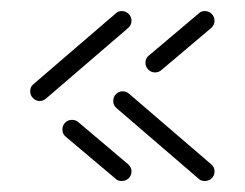

<svg xmlns="http://www.w3.org/2000/svg" viewBox="-20 -435 447 351"><path d="M220.4 -121.5Q220.4 -114.1 215.2 -109.1Q210 -104.1 202.6 -104.1Q195.2 -104.1 191.5 -108.1L100 -185.2Q94.1 -190 94.1 -198.1Q94.1 -205.6 99.1 -210.7Q104.1 -215.9 111.5 -215.9Q118.1 -215.9 123 -211.9L214.1 -134.8Q220.4 -129.3 220.4 -121.5ZM202.6 -414.8Q210 -414.8 215.2 -409.6Q220.4 -404.4 220.4 -397Q220.4 -388.9 214.1 -383.7L64.1 -254.8Q58.9 -250.4 52.6 -250.4Q45.6 -250.4 40.4 -255.6Q35.2 -260.7 35.2 -268.1Q35.2 -276.3 41.1 -281.1L191.5 -410.4Q195.9 -414.8 202.6 -414.8ZM263.3 -302.6Q256.3 -302.6 251.1 -307.8Q245.9 -313 245.9 -320.4Q245.9 -328.5 251.9 -333.3L343.3 -410.4Q347.4 -414.8 354.4 -414.8Q361.9 -414.8 367 -409.6Q372.2 -404.4 372.2 -397Q372.2 -389.3 365.9 -383.7L274.8 -306.7Q270 -302.6 263.3 -302.6ZM187 -250.4Q187 -257.8 192 -263Q197 -268.1 204.4 -268.1Q210.7 -268.1 215.9 -263.7L365.9 -134.8Q372.2 -129.6 372.2 -121.5Q372.2 -114.1 367 -109.1Q361.9 -104.1 354.4 -104.1Q347.4 -104.1 343.3 -108.1L193 -237.4Q187 -242.2 187 -250.4Z"/></svg>

Font: 26F Galaxy Hebrew Light
Style: Regular
Weight: 300
Designer: C₂₉H₂₅N₃O₅
Version: Version 1.000